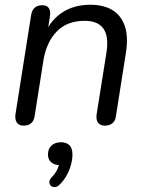

<svg xmlns="http://www.w3.org/2000/svg" viewBox="-20 -515 608 797"><path d="M77.4 6.5Q58.5 6.5 49.7 -6.7Q41 -19.8 44.4 -42.1L109.3 -453Q112.7 -473.4 124.6 -483.4Q136.5 -493.3 155.9 -493.3Q173.8 -493.3 182.3 -481.9Q190.8 -470.4 187.4 -448.1L174.2 -364.5L166.5 -376.2Q191.5 -432.9 239.8 -464.1Q288.2 -495.3 355.4 -495.3Q409.4 -495.3 445.9 -473.6Q482.4 -451.8 497.9 -407.4Q513.4 -362.9 502.4 -294.1L461.2 -32.7Q458.8 -13.4 446.9 -3.5Q435 6.5 414.6 6.5Q395.7 6.5 386.7 -6.1Q377.8 -18.7 381.2 -41.1L421.4 -293.7Q432.6 -361.9 410 -395.2Q387.5 -428.6 331.4 -428.6Q258.1 -428.6 215.2 -383.9Q172.3 -339.2 160.1 -263.5L123.9 -33.8Q118.1 6.5 77.4 6.5ZM227.5 251.4Q217.6 261.3 207.5 261.5Q197.5 261.7 191.1 256.1Q184.7 250.4 185 240.5Q185.2 230.6 195 220.3Q210.1 204.7 217.4 189.2Q224.7 173.7 227.2 156.1L230.3 170.7Q206.2 170.7 192.7 158.8Q179.1 146.9 179.1 126.6Q179.1 102.6 194 89Q208.9 75.5 232.9 75.5Q256 75.5 268.4 88.2Q280.7 100.8 280.7 125.7Q280.7 148.1 274 171.4Q267.3 194.8 255.3 215.4Q243.4 236 227.5 251.4Z"/></svg>

Font: Nunito ExtraLight
Style: Italic
Weight: 200
Italic angle: -9°
Designer: Vernon Adams
Foundry: Vernon Adams
Version: Version 3.602